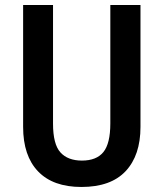

<svg xmlns="http://www.w3.org/2000/svg" viewBox="-20 -734 651 764"><path d="M539 -229Q539 -116 480 -53Q421 10 304 10Q191 10 131.5 -52Q72 -114 72 -229V-714H191V-242Q191 -160 220.5 -127.5Q250 -95 306 -95Q364 -95 391.5 -129Q419 -163 419 -243V-714H539Z"/></svg>

Font: Noto Sans Kannada Condensed SemiBold
Style: Regular
Weight: 600
Width: 3
Designer: Jelle Bosma - Monotype Design Team
Foundry: Monotype Imaging Inc.
Version: Version 2.005; ttfautohint (v1.8.4.7-5d5b)